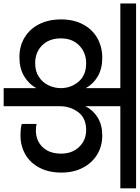

<svg xmlns="http://www.w3.org/2000/svg" viewBox="102 -906 780 1073"><g transform="rotate(90 492.5 -370.0)"><path d="M550 -652V-457Q572 -500 613.5 -525.5Q655 -551 714 -551Q775 -551 822 -521.5Q869 -492 895 -440.5Q921 -389 921 -323Q921 -252 894 -200.5Q867 -149 820 -121.5Q773 -94 713 -94Q677 -94 649 -101V-184Q664 -180 686 -180Q742 -180 778.5 -217.5Q815 -255 815 -321Q815 -383 777.5 -422Q740 -461 683 -461Q617 -461 583.5 -417Q550 -373 550 -312V0H449V-183Q426 -140 382 -114Q338 -88 276 -88Q214 -88 166 -117Q118 -146 91.5 -198.5Q65 -251 65 -321Q65 -390 92 -442Q119 -494 168 -522.5Q217 -551 280 -551Q340 -551 383 -526Q426 -501 449 -459V-652H-24V-740H1009V-652ZM310 -176Q355 -176 386.5 -197Q418 -218 433.5 -251Q449 -284 449 -319Q449 -376 413 -418.5Q377 -461 310 -461Q251 -461 211 -422.5Q171 -384 171 -320Q171 -254 210 -215Q249 -176 310 -176Z"/></g></svg>

Font: Fz Poppins Med
Style: Regular
Weight: 500
Designer: Ninad Kale (Devanagari), Jonny Pinhorn (Latin)
Foundry: Indian Type Foundry
Version: Vit hóa bi Vntype.Com & FontZin.Com